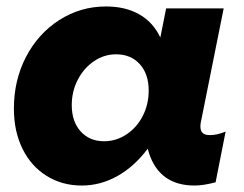

<svg xmlns="http://www.w3.org/2000/svg" viewBox="-20 -567 756 594"><path d="M23 -231Q23 -319 60.5 -391Q98 -463 163.5 -505Q229 -547 308 -547Q368 -547 411 -522.5Q454 -498 476 -451L494 -541H672L603 -197Q600 -185 600 -176Q600 -162 607 -155.5Q614 -149 630 -149Q652 -149 678 -160L647 -3Q609 7 582 7Q474 7 441 -93L437 -107Q396 -52 343.5 -22.5Q291 7 233 7Q172 7 124 -23Q76 -53 49.5 -107Q23 -161 23 -231ZM440 -287Q440 -338 412.5 -368.5Q385 -399 339 -399Q302 -399 270.5 -377.5Q239 -356 220.5 -320Q202 -284 202 -242Q202 -191 229.5 -160.5Q257 -130 302 -130Q339 -130 371 -151Q403 -172 421.5 -208Q440 -244 440 -287Z"/></svg>

Font: TypoPRO Montserrat Alternates
Style: Bold Italic
Weight: 700
Italic angle: -11.3°
Designer: Julieta Ulanovsky
Foundry: Julieta Ulanovsky
Version: Version 6.001